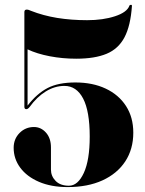

<svg xmlns="http://www.w3.org/2000/svg" viewBox="-20 -750 591 780"><path d="M35.5 -149.5Q35.5 -185.5 59.5 -209.8Q83.5 -234 118 -234Q146.5 -234 166.8 -211.2Q187 -188.5 187 -151V-61Q187 -34.5 206 -15Q225 4.5 260 4.5Q296.5 4.5 320.5 -47.5Q344.5 -99.5 344.5 -195.5Q344.5 -298 317.8 -349.5Q291 -401 241.5 -401Q202.5 -401 166 -378.5Q129.5 -356 100 -315Q93 -306.5 87 -306.5Q79 -306.5 79 -316V-701Q79 -711 88.5 -711Q93 -711 97.2 -709.5Q101.5 -708 106 -706Q155.5 -686.5 212.5 -677.2Q269.5 -668 334 -668Q398.5 -668 447.2 -684Q496 -700 505.5 -726.5Q507 -730.5 512 -730.5Q516 -730.5 516 -726Q510.5 -645.5 485.8 -598.5Q461 -551.5 413 -531.5Q365 -511.5 289.5 -511.5Q234 -511.5 182 -521.5Q130 -531.5 92 -549.5V-321Q130 -370 173.5 -392.5Q217 -415 286 -415Q356.5 -415 409.5 -390Q462.5 -365 492 -319.2Q521.5 -273.5 521.5 -211Q521.5 -144 488.8 -94.2Q456 -44.5 396.2 -17.2Q336.5 10 255 10Q188 10 138.5 -11.2Q89 -32.5 62.2 -68.8Q35.5 -105 35.5 -149.5Z"/></svg>

Font: Fraunces 144pt S000
Style: Bold
Weight: 700
Version: Version 1.000; ttfautohint (v1.8.3)